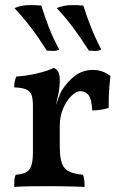

<svg xmlns="http://www.w3.org/2000/svg" viewBox="-20 -735 476 758"><path d="M216 -155Q216 -112 225 -89Q234 -66 254.5 -57Q275 -48 308 -45Q311 -36 312.5 -24Q314 -12 314 3Q298 2 276 1.5Q254 1 229 0.5Q204 0 179 0Q141 0 100 0.5Q59 1 36 3Q36 -13 37 -25Q38 -37 42 -45Q69 -47 83.5 -55Q98 -63 104 -82Q110 -101 110 -136V-227H216ZM216 -293V-212H110V-323L216 -420Q216 -389 210 -362Q204 -335 198 -306ZM194 -300Q204 -327 210.5 -346.5Q217 -366 224 -378Q246 -413 276.5 -436Q307 -459 347 -459Q385 -459 416 -435Q414 -418 412 -395.5Q410 -373 409.5 -350.5Q409 -328 409 -309Q398 -305 380 -302Q362 -299 344 -299Q342 -344 329.5 -359.5Q317 -375 297 -375Q281 -375 261.5 -356Q242 -337 229 -306Q216 -275 216 -238ZM110 -212V-316Q110 -342 105.5 -357.5Q101 -373 85 -381Q69 -389 36 -390Q36 -402 38 -413Q40 -424 45 -433Q83 -435 126 -445Q169 -455 192 -467Q202 -463 209 -453Q216 -443 216 -420ZM331 -535Q298 -587 268 -627Q238 -667 204 -703Q227 -713 254.5 -714.5Q282 -716 309 -713Q322 -671 339.5 -627Q357 -583 380 -539Q370 -534 357 -534Q344 -534 331 -535ZM165 -535Q132 -587 101.5 -627Q71 -667 37 -703Q59 -713 87 -714.5Q115 -716 143 -713Q156 -671 173 -627Q190 -583 214 -539Q203 -534 190.5 -534Q178 -534 165 -535Z"/></svg>

Font: Vollkorn Medium
Style: Regular
Weight: 500
Designer: Friedrich Althausen
Foundry: Friedrich Althausen
Version: Version 5.000